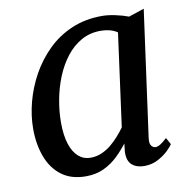

<svg xmlns="http://www.w3.org/2000/svg" viewBox="-69 -635 710 714"><g transform="rotate(-10 286.0 -278.5)"><path d="M454 -92.5Q450.5 -69.5 457.5 -60.8Q464.5 -52 473 -52Q482 -52 492.2 -58.5Q502.5 -65 517 -78.5L531 -53Q527 -46 512 -31Q497 -16 473.2 -3Q449.5 10 420 10Q391.5 10 374 -5Q356.5 -20 357.5 -54L361 -85.5Q343.5 -62.5 320.8 -40.5Q298 -18.5 268 -4.2Q238 10 199.5 10Q144.5 10 108.2 -17.2Q72 -44.5 54.2 -91.8Q36.5 -139 36.5 -197.5Q36.5 -247 50.2 -299Q64 -351 90.5 -398.8Q117 -446.5 156 -484.8Q195 -523 246.5 -545Q298 -567 361 -567Q384 -567 411.8 -561Q439.5 -555 460.5 -547L519 -566.5ZM409.5 -496.5Q396 -505.5 380 -509.5Q364 -513.5 346.5 -513.5Q306 -513.5 273.5 -495.2Q241 -477 216.5 -445.5Q192 -414 175.5 -373.8Q159 -333.5 150.8 -289.5Q142.5 -245.5 142.5 -203Q142.5 -154.5 153.2 -121.5Q164 -88.5 183.2 -71.8Q202.5 -55 228 -55Q251 -55 271 -63.8Q291 -72.5 307.8 -86.5Q324.5 -100.5 338 -116Q351.5 -131.5 362 -146Z"/></g></svg>

Font: Merriweather 20pt
Style: Italic
Weight: 400
Italic angle: -7.8°
Version: Version 2.101